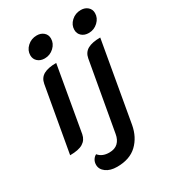

<svg xmlns="http://www.w3.org/2000/svg" viewBox="-217 -822 1024 1144"><g transform="rotate(-30 294.5 -250.0)"><path d="M129 -625Q129 -659 156 -684Q183 -709 221 -709Q249 -709 267.5 -693Q286 -677 286 -651Q286 -617 259 -591.5Q232 -566 195 -566Q166 -566 147.5 -582.5Q129 -599 129 -625ZM432 -625Q432 -659 459 -684Q486 -709 524 -709Q552 -709 570.5 -693Q589 -677 589 -651Q589 -617 562 -591.5Q535 -566 498 -566Q469 -566 450.5 -582.5Q432 -599 432 -625ZM116 -437Q123 -475 153.5 -492Q184 -509 240 -509L162 -63Q155 -27 125.5 -9Q96 9 37 9ZM142 136Q142 117 151 102.5Q160 88 174 81Q199 112 248 112Q286 112 307.5 91.5Q329 71 335 35L419 -437Q426 -475 456.5 -492Q487 -509 543 -509L447 37Q433 114 383 161.5Q333 209 246 209Q199 209 170.5 188Q142 167 142 136Z"/></g></svg>

Font: K2D SemiBold
Style: Italic
Weight: 600
Italic angle: -10°
Designer: Katatrad Aksorn Co.,Ltd.
Foundry: Cadson Demak Co.,Ltd.
Version: Version 1.000; ttfautohint (v1.6)